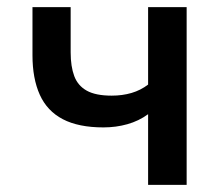

<svg xmlns="http://www.w3.org/2000/svg" viewBox="-20 -518 629 538"><path d="M395 0V-198Q369 -179 337 -170Q305 -161 270 -161Q200 -161 156 -184Q112 -207 91.5 -252.5Q71 -298 71 -363V-498H178V-371Q178 -332 188 -305Q198 -278 223 -264Q248 -250 293 -250Q323 -250 348.5 -257.5Q374 -265 395 -281V-498H503V0Z"/></svg>

Font: Nunito Sans 7pt SemiCondensed SemiBold
Style: Regular
Weight: 600
Width: 4
Designer: Vernon Adams
Foundry: Vernon Adams
Version: Version 3.101;gftools[0.9.27]